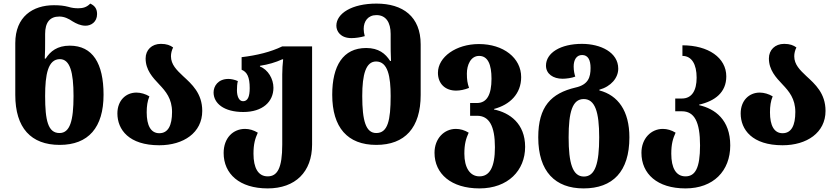

<svg xmlns="http://www.w3.org/2000/svg" viewBox="-20 -794 4653 1068"><path d="M312 12C472 12 556 -85 556 -267C556 -441 496 -540 368 -540C299 -540 260 -509 234 -468H229C231 -498 231 -542 231 -568V-605C231 -669 257 -702 310 -702C338 -702 362 -690 384 -675C404 -663 428 -651 456 -651C486 -651 520 -671 520 -716C520 -748 504 -764 482 -774C462 -753 440 -748 415 -748C397 -748 379 -750 360 -756C337 -762 314 -765 280 -765C163 -765 65 -702 65 -554V-266C65 -83 152 12 312 12ZM311 -54C247 -54 231 -124 231 -260C231 -380 247 -465 313 -465C369 -465 389 -393 389 -260C389 -122 369 -54 311 -54Z M866 14C1001 14 1105 -56 1105 -177C1105 -275 1047 -326 998 -371C963 -404 931 -435 931 -481C931 -497 935 -514 943 -530C927 -542 907 -550 875 -550C824 -550 790 -516 790 -469C790 -405 829 -363 866 -324C902 -286 937 -245 937 -171C937 -96 915 -53 866 -53C819 -53 796 -96 796 -169C796 -203 800 -232 811 -258C790 -271 763 -279 739 -279C680 -279 633 -235 633 -163C633 -73 697 14 866 14Z M1469 254C1623 254 1716 162 1716 10V-536H1550C1486 -505 1409 -486 1324 -476V-406C1354 -394 1369 -366 1369 -304C1369 -256 1358 -231 1332 -231C1309 -231 1298 -259 1298 -292C1298 -309 1299 -328 1303 -343C1286 -351 1264 -355 1251 -355C1192 -355 1168 -314 1168 -280C1168 -219 1226 -171 1333 -171C1441 -171 1501 -228 1501 -306C1501 -355 1471 -407 1426 -424V-428C1472 -435 1513 -447 1550 -464H1555C1552 -436 1550 -409 1550 -380V10C1550 141 1523 187 1469 187C1416 187 1390 140 1390 61C1390 7 1399 -23 1414 -56C1391 -70 1367 -77 1343 -77C1277 -77 1224 -27 1224 57C1224 173 1312 254 1469 254Z M2073 12C2232 12 2320 -83 2320 -266V-547C2320 -702 2221 -774 2074 -774C1937 -774 1851 -719 1851 -651C1851 -620 1874 -582 1935 -582C1957 -582 1985 -586 2009 -593C2005 -607 2003 -620 2003 -633C2003 -676 2027 -710 2074 -710C2127 -710 2153 -669 2153 -605V-566C2153 -534 2153 -485 2155 -455H2150C2124 -496 2086 -527 2017 -527C1888 -527 1828 -428 1828 -267C1828 -85 1913 12 2073 12ZM2073 -54C2015 -54 1995 -122 1995 -260C1995 -380 2015 -452 2072 -452C2138 -452 2153 -367 2153 -260C2153 -124 2137 -54 2073 -54Z M2647 254C2806 254 2901 154 2901 23C2901 -107 2815 -167 2728 -185V-188C2816 -211 2879 -272 2879 -365C2879 -472 2780 -549 2644 -549C2517 -549 2416 -477 2416 -389C2416 -329 2456 -290 2517 -290C2539 -290 2564 -295 2589 -305C2580 -332 2577 -350 2577 -385C2577 -432 2598 -483 2645 -483C2694 -483 2714 -435 2714 -356C2714 -267 2688 -221 2633 -221H2595V-150H2634C2701 -150 2733 -93 2733 25C2733 137 2703 187 2647 187C2593 187 2563 137 2563 61C2563 7 2572 -23 2587 -56C2564 -70 2540 -77 2516 -77C2451 -77 2397 -24 2397 56C2397 173 2490 254 2647 254Z M3226 254C3388 254 3481 161 3481 -30C3481 -177 3418 -264 3314 -291V-295C3379 -313 3419 -361 3419 -412C3419 -503 3321 -550 3217 -550C3098 -550 3017 -500 3017 -429C3017 -383 3057 -356 3109 -356C3129 -356 3161 -360 3180 -368C3176 -379 3171 -400 3171 -424C3171 -460 3186 -488 3218 -488C3251 -488 3265 -460 3265 -416C3265 -365 3253 -323 3181 -307C3046 -275 2974 -202 2974 -30C2974 161 3069 254 3226 254ZM3228 188C3165 188 3143 114 3143 -30C3143 -171 3164 -243 3227 -243C3290 -243 3313 -171 3313 -30C3313 114 3291 188 3228 188Z M3793 254C3948 254 4042 157 4042 15C4042 -128 3957 -189 3869 -209V-212C3957 -232 4020 -280 4020 -369C4020 -473 3920 -542 3776 -542V-483C3828 -483 3855 -436 3855 -362C3855 -291 3829 -246 3773 -246H3736V-175H3773C3842 -175 3874 -117 3874 15C3874 141 3847 187 3793 187C3740 187 3714 140 3714 61C3714 7 3723 -23 3738 -56C3715 -70 3691 -77 3667 -77C3602 -77 3548 -24 3548 56C3548 173 3636 254 3793 254Z M4333 14C4468 14 4572 -56 4572 -177C4572 -275 4514 -326 4465 -371C4430 -404 4398 -435 4398 -481C4398 -497 4402 -514 4410 -530C4394 -542 4374 -550 4342 -550C4291 -550 4257 -516 4257 -469C4257 -405 4296 -363 4333 -324C4369 -286 4404 -245 4404 -171C4404 -96 4382 -53 4333 -53C4286 -53 4263 -96 4263 -169C4263 -203 4267 -232 4278 -258C4257 -271 4230 -279 4206 -279C4147 -279 4100 -235 4100 -163C4100 -73 4164 14 4333 14Z"/></svg>

Font: Noto Serif Georgian SemiCondensed ExtraBold
Style: Regular
Weight: 800
Width: 4
Designer: Monotype Design Team, Akaki Razmadze
Foundry: Google LLC
Version: Version 2.003